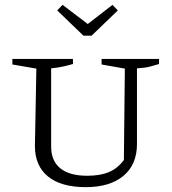

<svg xmlns="http://www.w3.org/2000/svg" viewBox="-20 -764 709 792"><path d="M334 8Q232 8 178 -36Q124 -80 124 -162L130 -481L31 -498V-521H281V-500Q264 -495 242 -490Q220 -485 191 -482V-159Q191 -100 229 -69.5Q267 -39 340 -39Q393 -39 429 -54Q465 -69 491 -104L495 -481L399 -498V-521H636V-500Q619 -495 599.5 -489.5Q580 -484 545 -482V-170Q545 -85 489 -38.5Q433 8 334 8ZM324 -617 216 -721 238 -744 342 -665 444 -744 466 -721 358 -617Z"/></svg>

Font: Piazzolla SC Light
Style: Regular
Weight: 300
Designer: Juan Pablo del Peral
Foundry: Huerta Tipografica
Version: Version 1.330